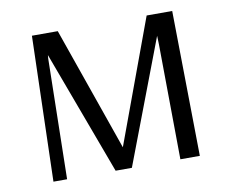

<svg xmlns="http://www.w3.org/2000/svg" viewBox="-62 -576 771 651"><g transform="rotate(-10 324.0 -250.0)"><path d="M72 0 86 -500H175L324 -74L481 -500H569L576 0H509L505 -397L504 -426L342 0H286L128 -426L127 -415L119 0Z"/></g></svg>

Font: Arsenal SC
Style: Regular
Weight: 400
Designer: Andrij Shevchenko
Foundry: Stairsfor
Version: Version 2.001; ttfautohint (v1.8.4.7-5d5b)